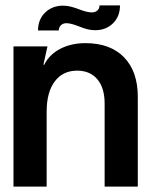

<svg xmlns="http://www.w3.org/2000/svg" viewBox="-20 -692 561 712"><path d="M30 0V-520H156L141 -452H144Q163 -490 203.5 -511Q244 -532 297 -532Q389 -532 440 -479.5Q491 -427 491 -333V0H368V-308Q368 -366 341 -398Q314 -430 266 -430Q213 -430 183 -390Q153 -350 153 -278V0ZM321 -646Q302 -646 272 -658Q259 -663 244 -667Q229 -671 214 -671Q174 -671 147.5 -645.5Q121 -620 121 -579H198Q198 -591 206 -598.5Q214 -606 226 -606Q243 -606 273 -594Q291 -587 304 -583.5Q317 -580 333 -580Q373 -580 399 -605.5Q425 -631 425 -672H349Q349 -660 341 -653Q333 -646 321 -646Z"/></svg>

Font: Non Bureau Medium
Style: Regular
Weight: 500
Designer: Jona Saucedo
Foundry: Non Foundry
Version: Version 1.000; ttfautohint (v1.8.4)